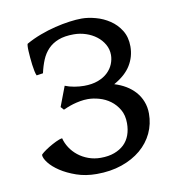

<svg xmlns="http://www.w3.org/2000/svg" viewBox="-62 -526 553 596"><g transform="rotate(-10 214.5 -227.5)"><path d="M145.5 -272.5Q158.7 -267.1 174.6 -264.4Q190.4 -261.7 205.1 -261.7Q230.5 -261.7 249.3 -268.8Q268.1 -275.9 280 -287.4Q292 -298.8 297.9 -313.2Q303.7 -327.6 303.7 -341.8Q303.7 -359.9 294.9 -375.2Q286.1 -390.6 271.7 -401.6Q257.3 -412.6 238.8 -418.7Q220.2 -424.8 200.7 -424.8Q171.9 -424.8 152.3 -417.2Q132.8 -409.7 119.6 -396Q106.4 -382.3 98.6 -363.5Q90.8 -344.7 85.9 -322.3L65.4 -319.3Q63 -324.2 61 -333.7Q59.1 -343.3 57.6 -354.2Q56.2 -365.2 55.2 -377Q54.2 -388.7 53.7 -398.2Q53.2 -407.7 53.7 -414.1Q54.2 -420.4 55.2 -420.9Q76.7 -433.1 100.8 -442.1Q125 -451.2 148.9 -457Q172.9 -462.9 194.6 -465.8Q216.3 -468.8 233.4 -468.8Q253.9 -468.8 277.3 -462.4Q300.8 -456.1 321 -442.6Q341.3 -429.2 354.5 -408Q367.7 -386.7 367.7 -357.4Q367.7 -325.2 351.1 -298.1Q334.5 -271 297.9 -250.5Q317.4 -244.6 333.7 -234.9Q350.1 -225.1 362.3 -211.4Q374.5 -197.8 381.3 -180.2Q388.2 -162.6 388.2 -142.1Q388.2 -109.4 374.8 -80.8Q361.3 -52.2 336.2 -31Q311 -9.8 275.6 2.4Q240.2 14.6 196.3 14.6Q161.6 14.6 132.8 4.6Q104 -5.4 83 -19.3Q62 -33.2 50.5 -48.1Q39.1 -63 39.1 -72.8Q39.1 -74.7 46.9 -80.8Q54.7 -86.9 65.9 -93.8Q77.1 -100.6 89.1 -106.4Q101.1 -112.3 109.4 -113.3Q113.3 -97.7 122.8 -83Q132.3 -68.4 146.5 -57.1Q160.6 -45.9 178.7 -39.3Q196.8 -32.7 217.3 -32.7Q242.2 -32.7 260.5 -39.6Q278.8 -46.4 291.3 -58.3Q303.7 -70.3 309.8 -87.2Q315.9 -104 315.9 -124.5Q315.9 -149.9 305.4 -167.7Q294.9 -185.5 279.3 -197Q263.7 -208.5 244.6 -213.9Q225.6 -219.2 209 -219.2Q196.8 -219.2 184.6 -217Q172.4 -214.8 161.9 -211.7Q151.4 -208.5 143.1 -205.1Q134.8 -201.7 130.4 -199.7L121.6 -209.5Z"/></g></svg>

Font: Akkhara
Style: Regular
Weight: 400
Designer: J. Victor Gaultney
Version: Version 1.00 June 13, 2006, initial release